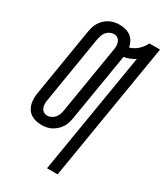

<svg xmlns="http://www.w3.org/2000/svg" viewBox="-232 -837 986 1145"><g transform="rotate(30 261.0 -264.0)"><path d="M292 215 430 -617Q412 -606 393.5 -598.5Q375 -591 355 -588L278 -123Q275 -106 270 -89Q265 -72 255.5 -57Q246 -42 232 -29Q218 -16 202.5 -7.5Q187 1 169.5 4.5Q152 8 135 8Q115 8 96 4Q77 0 61 -10.5Q45 -21 34.5 -37Q24 -53 20 -71.5Q16 -90 16 -110Q16 -130 20 -150L96 -612Q99 -629 104 -646Q109 -663 118.5 -678Q128 -693 141.5 -706Q155 -719 171.5 -727.5Q188 -736 205 -739.5Q222 -743 239 -743Q261 -743 281 -738Q301 -733 317 -721Q333 -709 342.5 -691.5Q352 -674 356 -653Q370 -657 384.5 -665Q399 -673 411 -684Q423 -695 432.5 -708Q442 -721 449 -735H522L365 215ZM135 -57Q149 -57 162.5 -63.5Q176 -70 185.5 -81.5Q195 -93 200 -106.5Q205 -120 207 -134L283 -596Q286 -610 285.5 -624Q285 -638 280 -650.5Q275 -663 264 -670.5Q253 -678 239 -678Q225 -678 211.5 -671.5Q198 -665 188.5 -653.5Q179 -642 174.5 -628.5Q170 -615 167 -601L91 -139Q88 -125 88.5 -111Q89 -97 94 -84.5Q99 -72 110 -64.5Q121 -57 135 -57Z"/></g></svg>

Font: Iosevka
Style: Italic
Weight: 400
Italic angle: -9°
Monospace: yes
Designer: Belleve Invis
Foundry: Belleve Invis
Version: Version 32.5.0; ttfautohint (v1.8.4)